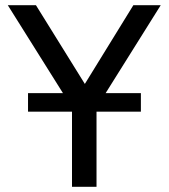

<svg xmlns="http://www.w3.org/2000/svg" viewBox="-20 -720 650 740"><path d="M257.5 0V-305.5L10 -700H118.5L307 -396.5L494 -700H599.5L352 -305V0ZM88 -289.5V-361H523V-289.5Z"/></svg>

Font: Geologica Light
Style: Regular
Weight: 300
Designer: Sindre Bremnes, Frode Helland
Foundry: Monokrom Skriftforlag AS
Version: Version 1.010; ttfautohint (v1.8.4.7-5d5b);gftools[0.9.28]